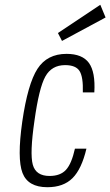

<svg xmlns="http://www.w3.org/2000/svg" viewBox="-20 -772 461 802"><path d="M124 -268Q143 -405 169.5 -452.5Q196 -500 252 -500Q297 -500 312.5 -475Q328 -450 326 -386H374Q379 -471 351.5 -509Q324 -547 258 -547Q177 -547 136.5 -484.5Q96 -422 73 -264Q51 -109 74 -49.5Q97 10 178 10Q245 10 283 -28Q321 -66 341 -151H293Q279 -88 255.5 -62.5Q232 -37 187 -37Q130 -37 117 -84Q104 -131 124 -268ZM239 -601 421 -699 399 -752 222 -634Z"/></svg>

Font: Secuela ExtLt
Style: Italic
Weight: 200
Italic angle: -8°
Designer: Fernando Haro
Foundry: deFharo
Version: Version 1.704